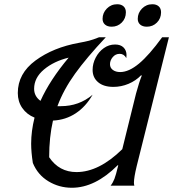

<svg xmlns="http://www.w3.org/2000/svg" viewBox="-20 -876 817 906"><path d="M625 -92Q612 -38 612 -14Q612 -6 614 0H502Q513 -14 520 -32Q527 -50 537 -92L538 -96H535Q429 10 319 10Q259 10 208.5 -20.5Q158 -51 135 -107Q127 -158 127 -198Q127 -257 143 -321Q106 -336 85 -366.5Q64 -397 64 -437Q64 -529 147.5 -590.5Q231 -652 353 -674Q381 -679 400.5 -684Q420 -689 447 -700H479Q388 -603 334 -528Q280 -453 251 -375H267Q353 -375 417 -429Q385 -373 337.5 -341.5Q290 -310 230 -307Q212 -229 212 -134Q259 -64 341 -64Q447 -64 557 -172L622 -435Q637 -490 649 -519L646 -521Q621 -495 586.5 -480.5Q552 -466 515 -466Q469 -466 443 -488Q417 -510 417 -546Q417 -576 431.5 -604Q446 -632 470 -649Q494 -666 523 -666Q549 -666 563 -652Q577 -638 577 -616Q577 -607 576 -602Q565 -622 545 -622Q525 -622 512 -606.5Q499 -591 499 -573Q499 -556 512.5 -546Q526 -536 547 -536Q588 -536 636 -576Q684 -616 745 -700H777ZM171 -400Q215 -498 304 -604Q234 -587 187.5 -548Q141 -509 141 -457Q141 -422 171 -400ZM464 -787Q464 -815 484 -835.5Q504 -856 533 -856Q552 -856 563 -846Q574 -836 574 -818Q574 -789 554.5 -769.5Q535 -750 507 -750Q487 -750 475.5 -760Q464 -770 464 -787ZM630 -787Q630 -815 650 -835.5Q670 -856 699 -856Q718 -856 729 -846Q740 -836 740 -818Q740 -789 720.5 -769.5Q701 -750 673 -750Q653 -750 641.5 -760Q630 -770 630 -787Z"/></svg>

Font: Srisakdi
Style: Bold
Weight: 700
Designer: Cadson Demak Co.,Ltd.
Foundry: Cadson Demak Co.,Ltd.
Version: Version 1.000